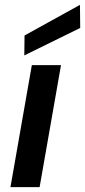

<svg xmlns="http://www.w3.org/2000/svg" viewBox="-20 -770 350 790"><path d="M23 0 111 -502H231L143 0ZM80 -542 81 -624 309 -750 310 -655Z"/></svg>

Font: DM Sans 16pt SemiBold
Style: Italic
Weight: 600
Italic angle: -10°
Version: Version 4.004;gftools[0.9.30]